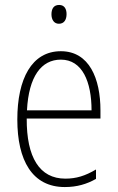

<svg xmlns="http://www.w3.org/2000/svg" viewBox="-20 -746 475 776"><path d="M219 -726C196 -726 188 -709 188 -688C188 -667 198 -650 218 -650C239 -650 249 -666 249 -689C249 -709 241 -726 219 -726ZM226 -539C108 -539 50 -427 50 -263C50 -98 110 10 242 10C291 10 331 -2 368 -23V-61C324 -35 288 -24 244 -24C140 -24 87 -110 88 -267H386V-300C386 -428 341 -539 226 -539ZM226 -505C313 -505 350 -415 350 -300H89C96 -437 147 -505 226 -505Z"/></svg>

Font: Noto Sans Myanmar Condensed ExtraLight
Style: Regular
Weight: 200
Width: 3
Designer: Monotype Design Team
Foundry: Monotype Imaging Inc.
Version: Version 2.107